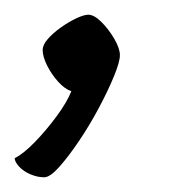

<svg xmlns="http://www.w3.org/2000/svg" viewBox="-52 -126 262 261"><path d="M8 115Q-1 115 -10.5 111Q-20 107 -26 100.5Q-32 94 -32 89Q-20 83 -4.5 67Q11 51 25 32Q39 13 45 -2Q36 -5 27 -15Q18 -25 12 -37Q6 -49 6 -58Q6 -65 13 -73Q20 -81 30.5 -88.5Q41 -96 51.5 -101Q62 -106 68 -106Q76 -106 86 -96Q96 -86 103.5 -73Q111 -60 111 -51Q111 -42 103 -22.5Q95 -3 82.5 20.5Q70 44 55.5 65.5Q41 87 28.5 101Q16 115 8 115Z"/></svg>

Font: Texturina 12pt Thin
Style: Italic
Weight: 250
Italic angle: -11°
Designer: Guillermo Torres Carreño
Foundry: Omnibus-Type
Version: Version 1.002